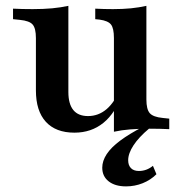

<svg xmlns="http://www.w3.org/2000/svg" viewBox="-20 -446 630 663"><path d="M216.1 -416.1V-208.1H104V-314.5Q104 -348.4 92.7 -361.3Q81.5 -374.2 48.4 -377.4L25 -379.8V-416.1Q41.9 -415.3 57.7 -414.9Q73.4 -414.5 92.7 -414.5Q129.8 -414.5 160.1 -417.3Q190.3 -420.2 216.1 -425.8ZM216.1 -208.1V-128.2Q216.1 -87.1 233.1 -66.1Q250 -45.2 283.9 -45.2Q320.2 -45.2 348.4 -69.4Q376.6 -93.5 397.6 -144.4L405.6 -128.2Q379 -55.6 337.1 -21.8Q295.2 12.1 237.1 12.1Q172.6 12.1 138.3 -25.4Q104 -62.9 104 -133.9V-208.1ZM373.4 0V-208.1H485.5V-102.4Q485.5 -68.5 497.2 -55.2Q508.9 -41.9 541.9 -38.7L564.5 -36.3V0Q547.6 -0.8 531.9 -1.2Q516.1 -1.6 496.8 -1.6Q459.7 -1.6 429.4 0.8Q399.2 3.2 373.4 8.9ZM485.5 -416.1V-208.1H373.4V-314.5Q373.4 -348.4 363.3 -361.3Q353.2 -374.2 324.2 -378.2L308.9 -379.8V-416.1Q325.8 -415.3 339.9 -414.9Q354 -414.5 370.2 -414.5Q404 -414.5 432.3 -417.3Q460.5 -420.2 485.5 -425.8ZM415.3 197.6Q377.4 197.6 355.2 180.2Q333.1 162.9 333.1 133.1Q333.1 109.7 348.4 86.3Q363.7 62.9 395.2 39.5Q426.6 16.1 475 -8.9H500Q500 -5.6 498 -4.4Q496 -3.2 494.4 -1.6Q459.7 27.4 441.1 55.6Q422.6 83.9 422.6 107.3Q422.6 125 432.3 134.7Q441.9 144.4 459.7 144.4Q486.3 144.4 508.1 126.6L520.2 155.6Q500 175.8 472.6 186.7Q445.2 197.6 415.3 197.6Z"/></svg>

Font: Playfair 9pt
Style: Bold
Weight: 700
Designer: Claus Eggers Sørensen
Foundry: Claus Eggers Sørensen
Version: Version 2.203